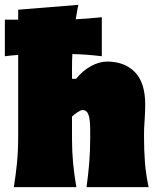

<svg xmlns="http://www.w3.org/2000/svg" viewBox="-35 -772 653 792"><path d="M22 0Q30.5 -52 35.2 -101Q40 -150 40 -213V-545.5Q12 -543.5 -15 -540V-691H40V-732L288 -752Q282 -722 277.5 -692.5Q303.5 -694 330.2 -696Q357 -698 385 -701V-540Q353 -544 322.5 -546.2Q292 -548.5 263.5 -549Q262 -521 262 -493V-447H279Q305.5 -480 339.8 -499Q374 -518 407 -518Q479 -518 521.5 -474.5Q564 -431 564 -341Q564 -308 561.5 -275.2Q559 -242.5 559 -213Q559 -150 563 -101Q567 -52 578 0H322Q329 -52 333 -99.5Q337 -147 337 -200V-238Q337 -279.5 330 -298.8Q323 -318 305 -318Q298.5 -318 284.5 -309Q270.5 -300 262 -291V-200Q262 -147 266.5 -99.5Q271 -52 280 0Z"/></svg>

Font: Commissioner Flair Black
Style: Regular
Weight: 900
Designer: Kostas Bartsokas
Foundry: Kostas Bartsokas
Version: Version 1.000; ttfautohint (v1.8.3)